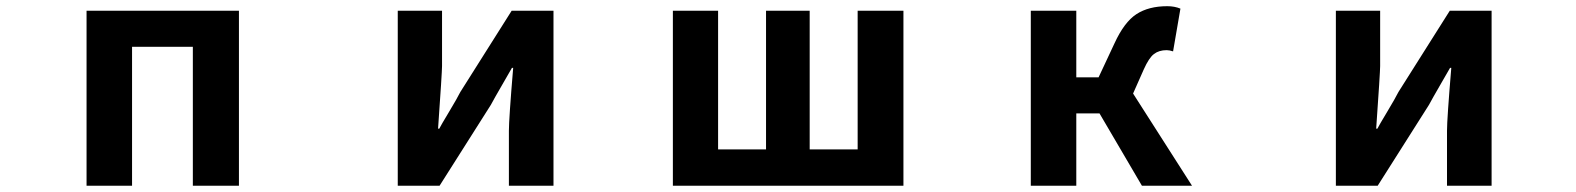

<svg xmlns="http://www.w3.org/2000/svg" viewBox="-20 -594 5040 614"><path d="M256.8 0V-559.6H744.1V0H596.7V-444.3H402.3V0Z M1252 0V-559.6H1393.6V-382.8Q1393.6 -363.3 1380.9 -182.6H1384.8Q1389.6 -192.4 1416 -236.3Q1442.4 -280.3 1452.1 -299.8L1616.2 -559.6H1750V0H1607.4V-175.8Q1607.4 -212.9 1621.1 -377H1617.2Q1611.3 -366.2 1585.4 -321.8Q1559.6 -277.3 1549.8 -258.8L1385.7 0Z M2131.8 0V-559.6H2276.4V-116.2H2429.7V-559.6H2569.3V-116.2H2722.7V-559.6H2869.1V0Z M3603.5 -294.9 3792 0H3631.8L3496.1 -231.4H3421.9V0H3276.4V-559.6H3421.9V-346.7H3493.2L3543.9 -455.1Q3575.2 -523.4 3614.3 -548.8Q3653.3 -574.2 3712.9 -574.2Q3736.3 -574.2 3754.9 -566.4L3731.4 -429.7Q3719.7 -433.6 3710.9 -433.6Q3686.5 -433.6 3670.4 -421.4Q3654.3 -409.2 3637.7 -372.1Z M4252 0V-559.6H4393.6V-382.8Q4393.6 -363.3 4380.9 -182.6H4384.8Q4389.6 -192.4 4416 -236.3Q4442.4 -280.3 4452.1 -299.8L4616.2 -559.6H4750V0H4607.4V-175.8Q4607.4 -212.9 4621.1 -377H4617.2Q4611.3 -366.2 4585.4 -321.8Q4559.6 -277.3 4549.8 -258.8L4385.7 0Z"/></svg>

Font: GenEi Gothic M Regular
Style: Bold
Weight: 700
Designer: o_tamon (Modified); [Source Han Sans]
Ryoko NISHIZUKA  (kana & ideographs); Paul D. Hunt (Latin, Greek & Cyrillic); Wenl
Version: Version 1.1a;Original Version 1.004